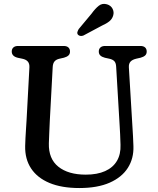

<svg xmlns="http://www.w3.org/2000/svg" viewBox="-20 -932 797 969"><path d="M584.2 -292.2 566.2 -595.8Q565.2 -614.7 556.7 -623.5Q548.1 -632.3 531.2 -635.8L509.2 -640.6Q494.6 -644.4 486.6 -651.8Q478.6 -659.2 478.6 -672Q478.6 -685 486.9 -692.5Q495.2 -700 510.4 -700H688.6Q704.1 -700 712.3 -692.5Q720.4 -685 720.4 -672Q720.4 -659.2 712.4 -652Q704.4 -644.8 689.8 -640.8L667.8 -635.8Q647.9 -631.2 638.6 -620.9Q629.3 -610.7 630.4 -591.8L648.4 -292.6Q650 -267.8 651.3 -244Q652.5 -220.2 653.4 -194.4Q655.5 -132.5 625.3 -84.9Q595 -37.2 533.6 -10.1Q472.1 17 380.4 17Q291.3 17 229.8 -8.6Q168.3 -34.3 136.9 -81.9Q105.5 -129.4 107 -195.2Q107.3 -210.5 108.5 -234.6Q109.8 -258.7 111.4 -283.1Q113 -307.4 114 -324.2L128.4 -591.8Q129.4 -611 120.3 -621.4Q111.3 -631.9 91.9 -635.8L69.9 -640.4Q39.3 -647.8 39.3 -672Q39.3 -685 47.6 -692.5Q55.9 -700 71.1 -700H301.5Q317 -700 325.2 -692.5Q333.3 -685 333.3 -672Q333.3 -659.2 325.3 -652Q317.3 -644.8 302.7 -640.8L280.7 -635.8Q263.4 -632 255.2 -622.1Q247 -612.3 246 -594L231.4 -323.2Q229.6 -288.5 228.6 -260.5Q227.5 -232.5 226.6 -208.8Q224.5 -130.6 274.6 -90.6Q324.6 -50.6 413 -50.6Q470.8 -50.6 510.6 -68.5Q550.3 -86.3 570.2 -120.1Q590 -153.8 588.2 -201.2Q587.3 -233.7 586.3 -253.9Q585.2 -274 584.2 -292.2ZM441.7 -862.6Q460.7 -888.9 478.6 -903Q496.4 -917.1 520 -910.2Q539.6 -904.3 548.1 -887.7Q556.5 -871 551.2 -853.7Q546.2 -836.2 532 -824.6Q517.8 -813 493.4 -802.1L401.3 -752.9Q394.2 -749.8 386.3 -750.7Q378.3 -751.5 373.4 -757Q368.5 -763.4 370.8 -770.9Q373 -778.3 377.5 -785.7Z"/></svg>

Font: Fraunces SuperSoft 9pt
Style: Regular
Weight: 900
Version: Version 1.000;[b76b70a41]